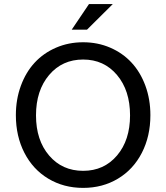

<svg xmlns="http://www.w3.org/2000/svg" viewBox="-20 -917 817 945"><path d="M58.1 -350.1Q58.1 -428.2 82.8 -495.1Q107.4 -562 150.9 -608.9Q194.3 -655.8 255.9 -682.4Q317.4 -709 389.2 -709Q460.9 -709 522.5 -682.4Q584 -655.8 627.4 -608.9Q670.9 -562 695.6 -495.1Q720.2 -428.2 720.2 -350.1Q720.2 -246.6 678.2 -164.8Q636.2 -83 560.5 -37.6Q484.9 7.8 389.2 7.8Q293.5 7.8 217.8 -37.6Q142.1 -83 100.1 -164.8Q58.1 -246.6 58.1 -350.1ZM389.2 -76.2Q491.7 -76.2 555.9 -151.6Q620.1 -227.1 620.1 -349.1Q620.1 -471.7 555.9 -547.9Q491.7 -624 389.2 -624Q286.1 -624 221.7 -547.9Q157.2 -471.7 157.2 -349.1Q157.2 -227.1 221.7 -151.6Q286.1 -76.2 389.2 -76.2ZM418 -897H535.2L408.2 -771H333Z"/></svg>

Font: LT Superior Med
Style: Regular
Weight: 500
Designer: Daniel Lyons
Foundry: LyonsType
Version: Version 1.000